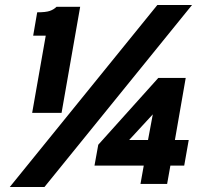

<svg xmlns="http://www.w3.org/2000/svg" viewBox="-20 -732 784 764"><path d="M606 -712H744L157 12H19ZM162 -590H112L128 -683Q162 -683 178 -688.5Q194 -694 205 -705H299L225 -283H108ZM552 -73H356L371 -156L610 -422H719L676 -175H731L713 -73H658L645 0H539ZM588 -277 494 -175H569Z"/></svg>

Font: Overpass Heavy
Style: Italic
Weight: 900
Italic angle: -10°
Designer: Delve Withrington, Dave Bailey
Foundry: Delve Fonts
Version: Version 3.000;DELV;Overpass